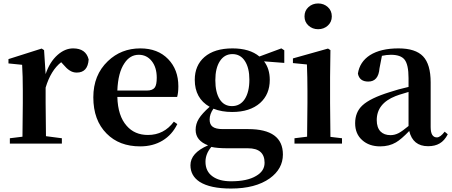

<svg xmlns="http://www.w3.org/2000/svg" viewBox="-20 -831 2613 1111"><path d="M37 0V-31L110 -40Q112 -154 112 -235V-307Q112 -392 108 -456L29 -464V-489L221 -550L235 -541L244 -402Q267 -472 313 -513Q356 -551 403 -551Q477 -551 493 -487Q488 -411 424 -411Q401 -411 382 -424Q366 -434 345 -459L334 -471Q274 -424 244 -324V-235Q244 -157 246 -43L338 -31V0Z M791 16Q670 16 597 -58Q520 -135 520 -268Q520 -397 604 -477Q681 -551 792 -551Q893 -551 953 -489Q1012 -428 1012 -332Q1012 -294 1005 -270H659Q662 -160 713 -103Q759 -50 836 -50Q929 -50 986 -127L1006 -113Q976 -51 920.5 -17.5Q865 16 791 16ZM659 -307H830Q863 -307 876 -325Q887 -341 887 -381Q887 -441 858 -477.5Q829 -514 783 -514Q732 -514 700 -465Q663 -411 659 -307Z M1317 260Q1196 260 1135 221Q1082 186 1082 125Q1082 54 1184 10Q1112 -17 1112 -80Q1112 -114 1130.5 -144Q1149 -174 1193 -213Q1107 -262 1107 -369Q1107 -452 1163 -501Q1221 -551 1325 -551Q1425 -551 1481 -504L1608 -551L1625 -540V-467L1508 -476Q1541 -433 1541 -369Q1541 -285 1485 -235Q1426 -183 1323 -183Q1263 -183 1215 -202Q1193 -171 1193 -139Q1193 -111 1210 -98Q1228 -84 1269 -84H1416Q1617 -84 1617 63Q1617 146 1541 201Q1458 260 1317 260ZM1317 218Q1411 218 1462 187Q1511 159 1511 111Q1511 27 1415 27H1299Q1236 27 1203 19Q1169 59 1169 105Q1169 160 1209 189Q1248 218 1317 218ZM1322 -217Q1370 -217 1396.5 -258Q1423 -299 1423 -370Q1423 -438 1397 -478Q1371 -518 1325 -518Q1279 -518 1252.5 -477.5Q1226 -437 1226 -367Q1226 -297 1251 -257Q1276 -217 1322 -217Z M1684 0V-31L1757 -40Q1759 -154 1759 -235V-306Q1759 -383 1756 -458L1675 -466V-493L1878 -550L1892 -541L1890 -385V-235Q1890 -153 1892 -39L1959 -31V0ZM1742 -736Q1742 -769 1765 -790Q1788 -811 1821 -811Q1854 -811 1877 -790Q1900 -769 1900 -736Q1900 -704 1877 -683Q1854 -662 1821 -662Q1788 -662 1765 -683Q1742 -704 1742 -736Z M2180 16Q2116 16 2076 -20Q2035 -56 2035 -118Q2035 -182 2077 -221Q2122 -263 2235 -298Q2282 -314 2344 -328V-379Q2344 -457 2321 -486Q2299 -514 2242 -514Q2217 -514 2190 -508L2176 -436Q2170 -359 2111 -359Q2060 -359 2051 -405Q2061 -473 2121 -512Q2183 -551 2286 -551Q2384 -551 2428 -505Q2472 -459 2472 -354V-96Q2472 -36 2508 -36Q2528 -36 2553 -69L2571 -54Q2552 -17 2524 -1Q2497 15 2457 15Q2369 15 2348 -73Q2302 -25 2271 -7Q2232 16 2180 16ZM2240 -49Q2264 -49 2287 -61Q2308 -72 2344 -102V-299Q2339 -298 2331 -295Q2283 -281 2269 -275Q2160 -232 2160 -136Q2160 -93 2182 -70Q2203 -49 2240 -49Z"/></svg>

Font: GenRyuMin TW B
Style: Regular
Weight: 700
Version: Version 1.501;PS 1;hotconv 16.6.51;makeotf.lib2.5.65220